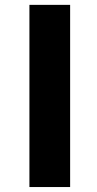

<svg xmlns="http://www.w3.org/2000/svg" viewBox="-20 -752 393 774"><path d="M98.6 2V-732.4H262.7V2Z"/></svg>

Font: Nasu
Style: Bold
Weight: 700
Designer: Ryoko NISHIZUKA (kana &amp; ideographs); Paul D. Hunt (Latin, Greek &amp; Cyrillic); Wenlong ZHANG (bopomofo); Sandoll C
Version: Version 2014.1215